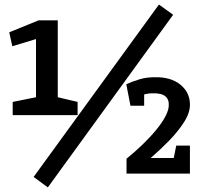

<svg xmlns="http://www.w3.org/2000/svg" viewBox="-20 -749 864 832"><path d="M35 -307.3 136 -327.7V-579.7L33.3 -548.7L20 -609L147.7 -661H230.3V-327.7L316.3 -307.3V-250H35ZM668.7 -729.3 730.3 -685 187.3 63 125.7 17.7ZM528.3 3.3V-61.3Q563 -89.3 596.3 -121.3Q629.7 -153.3 656.3 -185.5Q683 -217.7 698.2 -247.3Q713.3 -277 711.3 -300.3H803Q805 -263.7 779 -222.2Q753 -180.7 713.2 -139.8Q673.3 -99 633 -64.3H803V3.3ZM548.3 -319 527.3 -384Q551.3 -395.3 584.3 -405.3Q617.3 -415.3 658.7 -414.3L649.3 -344.7Q625 -345.7 601.2 -338.8Q577.3 -332 548.3 -319ZM711.3 -290.7Q713.3 -317.3 696.5 -331.7Q679.7 -346 639.7 -344.7L649 -414.3Q720.7 -416.3 762.8 -381.2Q805 -346 803 -290.7ZM803 -118V3.3H719.3L743.7 -118ZM604.7 -290.7H545.3L527.3 -384H604.7Z"/></svg>

Font: Epunda Slab Light
Style: Regular
Weight: 300
Designer: Simon Atzbach
Foundry: typofactur
Version: Version 1.102